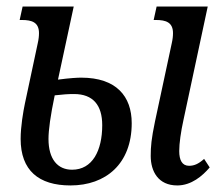

<svg xmlns="http://www.w3.org/2000/svg" viewBox="-20 -556 685 586"><path d="M521 10C564 10 598 -19 620 -45L603 -71C585 -55 572 -50 557 -50C536 -50 527 -67 527 -95C527 -118 532 -154 540 -190L614 -536H458L449 -495H456C486 -495 508 -488 508 -455C508 -446 507 -436 504 -423L453 -185C442 -132 440 -109 440 -80C440 -33 463 10 521 10ZM195 10C303 10 382 -56 382 -180C382 -262 335 -319 228 -319C217 -319 195 -318 157 -313L205 -536H49L40 -495H47C77 -495 99 -488 99 -455C99 -446 98 -436 95 -423L56 -240C51 -216 43 -170 43 -132C43 -36 98 10 195 10ZM200 -38C156 -38 128 -70 128 -132C128 -159 134 -203 147 -265C172 -268 189 -269 206 -269C264 -269 292 -235 292 -174C292 -96 262 -38 200 -38Z"/></svg>

Font: Noto Serif ExtraCondensed
Style: Italic
Weight: 400
Width: 2
Italic angle: -12°
Designer: Monotype Design Team
Foundry: Monotype Imaging Inc.
Version: Version 2.014